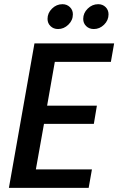

<svg xmlns="http://www.w3.org/2000/svg" viewBox="-20 -905 570 925"><path d="M529.8 -695.8 514.2 -606.9H244.1L207 -396H446.8L432.1 -308.1H191.9L152.8 -88.9H422.9L407.2 0H22.9L146 -695.8ZM259.8 -765.1Q237.8 -765.1 223.4 -779.1Q209 -793 209 -814Q209 -842.3 230.5 -863.5Q252 -884.8 280.8 -884.8Q302.2 -884.8 316.7 -870.8Q331.1 -856.9 331.1 -835.9Q331.1 -807.1 309.3 -786.1Q287.6 -765.1 259.8 -765.1ZM432.1 -765.1Q409.7 -765.1 395.3 -779.1Q380.9 -793 380.9 -814Q380.9 -842.3 402.6 -863.5Q424.3 -884.8 453.1 -884.8Q474.6 -884.8 488.8 -870.8Q502.9 -856.9 502.9 -835.9Q502.9 -807.1 481.4 -786.1Q460 -765.1 432.1 -765.1Z"/></svg>

Font: SVN-Poppins Medium
Style: Italic
Weight: 500
Italic angle: -10°
Designer: Ninad Kale (Devanagari), Jonny Pinhorn (Latin)
Foundry: Indian Type Foundry
Version: Version 3.002 2017